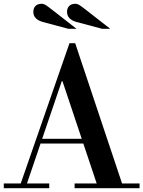

<svg xmlns="http://www.w3.org/2000/svg" viewBox="-36 -994 757 1014"><path d="M478 -15 294 -565H290L283 -594L331 -766H361L612 -15ZM-16 0V-25H224V0ZM179 -236V-261H503V-236ZM358 0V-25H701V0ZM70 -15 331 -766H361L300 -594L103 -15ZM503 -842 368 -878Q343 -885 330.5 -898.5Q318 -912 318 -931Q318 -951 329.5 -962.5Q341 -974 362 -974Q373 -974 384 -967Q395 -960 428 -934L546 -842ZM325 -842 190 -878Q165 -885 152.5 -898.5Q140 -912 140 -931Q140 -951 151.5 -962.5Q163 -974 184 -974Q195 -974 206 -967Q217 -960 250 -934L368 -842Z"/></svg>

Font: Libre Bodoni
Style: Regular
Weight: 400
Designer: Pablo Impallari, Rodrigo Fuenzalida
Foundry: Impallari Type
Version: Version 2.005;gftools[0.9.23]